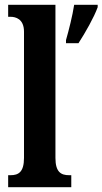

<svg xmlns="http://www.w3.org/2000/svg" viewBox="-20 -780 427 800"><path d="M14 0H277V-50H268C234 -50 211 -63 211 -122V-760H14V-710H24C44 -710 80 -702 80 -648V-122C80 -63 57 -50 24 -50H14ZM255 -613V-600H307C335 -643 372 -708 387 -750V-760H289C282 -714 267 -655 255 -613Z"/></svg>

Font: Noto Serif Khmer ExtraCondensed
Style: Bold
Weight: 700
Width: 2
Designer: Danh Hong and the Monotype Design Team
Foundry: Monotype Imaging Inc.
Version: Version 2.004